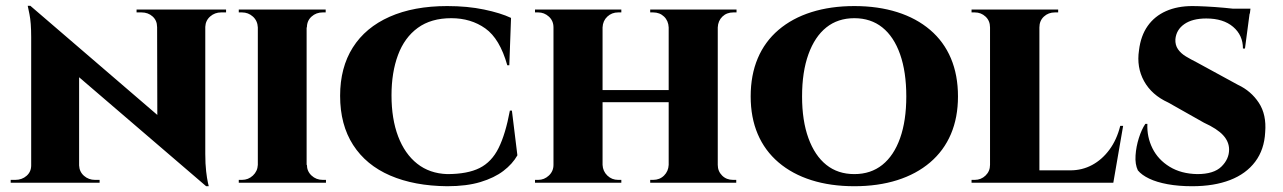

<svg xmlns="http://www.w3.org/2000/svg" viewBox="-20 -633 4442 665"><path d="M85 -613 683 -99 694 12 96 -501ZM91 -60V0H17V-10Q17 -10 25 -10Q33 -10 33 -10Q56 -10 72 -24Q88 -38 88 -60ZM254 -60Q255 -38 271 -24Q287 -10 309 -10Q309 -10 317 -10Q325 -10 325 -10V0H252V-60ZM85 -613 254 -433V0H88V-504Q88 -555 82 -584Q76 -613 76 -613ZM691 -600V-100Q691 -65 694 -39.5Q697 -14 700 -1Q703 12 703 12H694L525 -181L524 -600ZM689 -540V-600H763V-590Q763 -590 754.5 -590Q746 -590 746 -590Q724 -590 708 -576Q692 -562 691 -540ZM524 -540Q524 -562 508.5 -576Q493 -590 470 -590Q470 -590 461.5 -590Q453 -590 453 -590V-600H527V-540Z M1042 -600V0H873V-600ZM876 -62V0H807V-10Q807 -10 812 -10Q817 -10 818 -10Q840 -10 856 -25Q872 -40 873 -62ZM1040 -62H1043Q1043 -40 1059 -25Q1075 -10 1098 -10Q1098 -10 1103 -10Q1108 -10 1109 -10V0H1040ZM1040 -538V-600H1108V-590Q1108 -590 1103 -590Q1098 -590 1098 -590Q1075 -590 1059 -575.5Q1043 -561 1043 -538ZM876 -538H873Q872 -561 856 -575.5Q840 -590 818 -590Q817 -590 812 -590Q807 -590 807 -590V-600H876Z M1753 -250 1772 -95Q1755 -65 1723.5 -41Q1692 -17 1644 -2.5Q1596 12 1529 12Q1415 11 1331.5 -25Q1248 -61 1203 -131Q1158 -201 1158 -301Q1158 -399 1202 -468.5Q1246 -538 1329.5 -575Q1413 -612 1529 -612Q1599 -612 1656.5 -600Q1714 -588 1750 -571L1744 -407H1737Q1711 -499 1661 -534.5Q1611 -570 1543 -570Q1473 -570 1427 -536.5Q1381 -503 1358.5 -442.5Q1336 -382 1336 -303Q1336 -221 1359 -160.5Q1382 -100 1425 -66Q1468 -32 1529 -30Q1599 -30 1641 -51Q1683 -72 1707 -120.5Q1731 -169 1746 -250Z M2466 -600V0H2296V-600ZM2067 -600V0H1897V-600ZM2304 -321V-279H2059V-321ZM1900 -62V0H1833V-10Q1833 -10 1838 -10Q1843 -10 1844 -10Q1865 -10 1881 -25Q1897 -40 1897 -62ZM2065 -62H2067Q2068 -40 2083.5 -25Q2099 -10 2121 -10Q2121 -10 2126.5 -10Q2132 -10 2132 -10V0H2065ZM2065 -538V-600H2132V-590Q2132 -590 2126.5 -590Q2121 -590 2121 -590Q2099 -590 2083.5 -575.5Q2068 -561 2067 -538ZM1900 -538H1897Q1897 -561 1881 -575.5Q1865 -590 1844 -590Q1843 -590 1838 -590Q1833 -590 1833 -590V-600H1900ZM2298 -62V0H2232V-10Q2232 -10 2237 -10Q2242 -10 2242 -10Q2265 -10 2280 -25Q2295 -40 2296 -62ZM2463 -62H2466Q2466 -40 2481 -25Q2496 -10 2519 -10Q2519 -10 2524.5 -10Q2530 -10 2530 -10V0H2463ZM2463 -538V-600H2531V-590Q2531 -590 2525.5 -590Q2520 -590 2520 -590Q2497 -590 2482 -575.5Q2467 -561 2466 -538ZM2298 -538H2296Q2295 -561 2280 -575.5Q2265 -590 2242 -590Q2242 -590 2237 -590Q2232 -590 2232 -590V-600H2298Z M2939 -612Q3021 -612 3087.5 -591Q3154 -570 3201.5 -529.5Q3249 -489 3273.5 -431Q3298 -373 3298 -299Q3298 -226 3273.5 -168.5Q3249 -111 3201.5 -70.5Q3154 -30 3087.5 -9Q3021 12 2939 12Q2857 12 2790.5 -9Q2724 -30 2676.5 -70.5Q2629 -111 2604.5 -168.5Q2580 -226 2580 -299Q2580 -373 2604.5 -431Q2629 -489 2676.5 -529.5Q2724 -570 2790.5 -591Q2857 -612 2939 -612ZM2939 -30Q2996 -30 3036 -62Q3076 -94 3097.5 -154.5Q3119 -215 3119 -299Q3119 -384 3097.5 -445Q3076 -506 3036 -538Q2996 -570 2939 -570Q2882 -570 2842 -538Q2802 -506 2780 -445Q2758 -384 2758 -299Q2758 -215 2780 -154.5Q2802 -94 2842 -62Q2882 -30 2939 -30Z M3580 -600V0H3409V-600ZM3801 -43 3834 0H3578V-43ZM3870 -197 3836 0H3657L3687 -43Q3728 -43 3762.5 -61.5Q3797 -80 3822.5 -114.5Q3848 -149 3860 -197ZM3412 -62 3414 0H3345V-10Q3345 -10 3350 -10Q3355 -10 3356 -10Q3378 -10 3393.5 -25Q3409 -40 3409 -62ZM3577 -538V-600H3645V-590Q3644 -590 3639 -590Q3634 -590 3634 -590Q3611 -590 3595.5 -575.5Q3580 -561 3580 -538ZM3412 -538H3409Q3409 -561 3393.5 -575.5Q3378 -590 3356 -590Q3355 -590 3350 -590Q3345 -590 3345 -590V-600H3412Z M4110 -612Q4127 -612 4157.5 -610.5Q4188 -609 4220.5 -606Q4253 -603 4278 -599.5Q4303 -596 4309 -593L4292 -465H4285Q4285 -511 4251 -540Q4217 -569 4158 -569Q4110 -569 4082 -549.5Q4054 -530 4051 -497Q4050 -477 4060 -462.5Q4070 -448 4087.5 -437.5Q4105 -427 4125 -417L4268 -339Q4313 -318 4340 -277Q4367 -236 4362 -175Q4359 -115 4327.5 -73Q4296 -31 4240.5 -9.5Q4185 12 4109 12Q4062 12 4024 5Q3986 -2 3960 -14.5Q3934 -27 3921 -43Q3911 -64 3913 -94.5Q3915 -125 3924.5 -155Q3934 -185 3947 -204H3954Q3952 -159 3971.5 -119.5Q3991 -80 4031 -55.5Q4071 -31 4127 -30Q4184 -30 4210.5 -56Q4237 -82 4237 -115Q4237 -142 4216.5 -164.5Q4196 -187 4150 -208L4026 -278Q3969 -304 3942.5 -352Q3916 -400 3925 -459Q3931 -509 3955 -543Q3979 -577 4018.5 -594.5Q4058 -612 4110 -612ZM4311 -603 4309 -586H4190V-603Z"/></svg>

Font: Cinzel ExtraBold
Style: Regular
Weight: 800
Designer: Natanael Gama
Version: Version 2.000